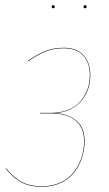

<svg xmlns="http://www.w3.org/2000/svg" viewBox="-20 -711 419 740"><path d="M190.9 -685.1Q190.9 -679.2 185.1 -679.2Q179.2 -679.2 179.2 -685.1Q179.2 -690.9 185.1 -690.9Q190.9 -690.9 190.9 -685.1ZM308.1 -679.2Q301.8 -679.2 301.8 -685.1Q301.8 -690.9 308.1 -690.9Q314 -690.9 314 -685.1Q314 -679.2 308.1 -679.2ZM226.1 -526.9Q274.9 -526.9 301.5 -498.5Q328.1 -470.2 328.1 -420.9Q328.1 -400.9 323.7 -381.8Q319.3 -362.8 309.1 -344.5Q298.8 -326.2 283.7 -311.8Q268.6 -297.4 245.8 -287.4Q223.1 -277.3 194.8 -274.9Q246.6 -271 276.4 -244.1Q306.2 -217.3 306.2 -167Q306.2 -134.3 296.1 -103.5Q286.1 -72.8 267.1 -47.4Q248 -22 215.6 -6.6Q183.1 8.8 142.1 8.8Q114.3 8.8 92.3 3.2Q70.3 -2.4 53.5 -13.4Q36.6 -24.4 25.9 -34.9Q15.1 -45.4 2 -61L2.9 -63Q16.1 -47.4 26.9 -36.9Q37.6 -26.4 54.2 -15.4Q70.8 -4.4 92.8 1.2Q114.7 6.8 142.1 6.8Q182.6 6.8 214.6 -8.3Q246.6 -23.4 265.6 -48.8Q284.7 -74.2 294.4 -104.2Q304.2 -134.3 304.2 -167Q304.2 -218.8 271.2 -246.3Q238.3 -273.9 174.8 -273.9H133.8L134.8 -275.9H175.8Q209 -275.9 235.6 -285.2Q262.2 -294.4 278.8 -309.3Q295.4 -324.2 306.4 -343.8Q317.4 -363.3 321.8 -382.3Q326.2 -401.4 326.2 -420.9Q326.2 -469.7 300.3 -497.3Q274.4 -524.9 226.1 -524.9Q186.5 -524.9 155 -512.2Q123.5 -499.5 87.9 -474.1L86.9 -476.1Q122.6 -501.5 154.5 -514.2Q186.5 -526.9 226.1 -526.9Z"/></svg>

Font: Fira Sans Compressed Two
Style: Italic
Weight: 100
Width: 3
Italic angle: -8°
Designer: Carrois Corporate & Edenspiekermann AG
Foundry: Carrois Corporate GbR & Edenspiekermann AG
Version: Version 4.203;PS 004.203;hotconv 1.0.88;makeotf.lib2.5.64775